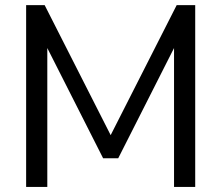

<svg xmlns="http://www.w3.org/2000/svg" viewBox="-20 -739 876 759"><path d="M83.3 -718.8H156.5L417.5 -204.8L678.5 -718.8H751.7V0H668V-549.1L447.3 -113.3H387.7L167 -549.1V0H83.3Z"/></svg>

Font: Min Sans VF VF
Style: Regular
Weight: 400
Designer: Jinseong-Kim, NotoSansCJK, Nunito
Foundry: Jinseong-Kim
Version: Version 1.420;Glyphs 3.1.2 (3151)